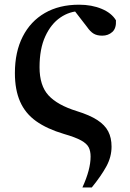

<svg xmlns="http://www.w3.org/2000/svg" viewBox="-20 -572 555 821"><path d="M332.4 229.5Q350.1 190.8 358.7 158.1Q367.4 125.5 367.4 97.5Q367.4 74.3 359.4 58.2Q351.4 42.1 327.1 28.6Q302.8 15 253.5 0.8Q180.6 -20.9 134.3 -54Q88 -87.1 65.9 -137.6Q43.7 -188.1 43.7 -259.6Q43.7 -349.9 77.1 -415.4Q110.4 -480.9 171.8 -516.4Q233.2 -551.9 318.1 -551.9Q372.4 -551.9 414.8 -534.1Q457.2 -516.4 475.8 -485.2Q477.8 -451 460.3 -435.3Q442.7 -419.5 417.2 -419.5Q394.5 -419.5 380.1 -428.3Q365.7 -437.1 352.2 -456.7L290 -537.2L377.3 -518.6Q360.8 -521.4 348.9 -522.9Q336.9 -524.5 324.3 -524.5Q278.3 -524.5 238.3 -497.2Q198.2 -470 173.7 -416.7Q149.1 -363.5 149.1 -284.4Q149.1 -205.9 187.4 -164.2Q225.6 -122.6 308.1 -97Q363.7 -79.8 396.1 -58.7Q428.6 -37.6 442.8 -10.1Q457 17.3 457 55Q457 98.5 435.2 138.8Q413.4 179.1 372.6 229.5Z"/></svg>

Font: Noto Serif HK ExtraLight
Style: Regular
Weight: 200
Designer: Ryoko NISHIZUKA 西塚涼子 (kana & ideographs); Frank Grießhammer (Latin, Greek & Cyrillic); Wenlong ZHANG 张文龙 (bopomofo); San
Foundry: Adobe
Version: Version 2.002-H1;hotconv 1.1.0;makeotfexe 2.6.0